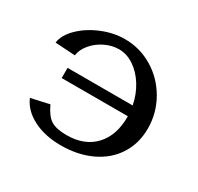

<svg xmlns="http://www.w3.org/2000/svg" viewBox="-115 -647 810 784"><g transform="rotate(30 290.0 -255.5)"><path d="M529 -239Q529 -311 493.5 -373.5Q458 -436 397.5 -472.5Q337 -509 266 -509Q213 -509 159.5 -487Q106 -465 69 -429Q32 -393 27 -355L121 -349Q125 -378 147 -404Q169 -430 201 -445.5Q233 -461 266 -461Q303 -461 337 -438Q371 -415 395 -376Q419 -337 428 -290H121V-242H433V-239Q433 -151 385.5 -100.5Q338 -50 254 -50Q205 -50 180 -66Q155 -82 135 -126L49 -107Q70 -58 125 -30Q180 -2 254 -2Q335 -2 397.5 -31.5Q460 -61 494.5 -115Q529 -169 529 -239Z"/></g></svg>

Font: LXGW Marker Gothic
Style: Regular
Weight: 400
Version: Version 1.001